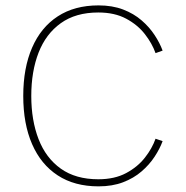

<svg xmlns="http://www.w3.org/2000/svg" viewBox="-20 -675 678 701"><path d="M94.2 -324.7Q94.2 -414.1 120.8 -482.7Q147.5 -551.3 201.9 -590.3Q256.3 -629.4 338.9 -629.4Q398.4 -629.4 440.4 -606.9Q482.4 -584.5 509 -550.3Q535.6 -516.1 547.9 -481L573.7 -490.2Q563.5 -518.1 544.4 -547.1Q525.4 -576.2 496.8 -600.8Q468.3 -625.5 429.2 -640.4Q390.1 -655.3 339.8 -655.3Q252 -655.3 190.7 -615.2Q129.4 -575.2 97.2 -501Q64.9 -426.8 64.9 -324.7Q64.9 -222.7 97.2 -148.7Q129.4 -74.7 190.7 -34.7Q252 5.4 339.8 5.4Q390.1 5.4 429.2 -9.5Q468.3 -24.4 496.8 -49.1Q525.4 -73.7 544.4 -102.8Q563.5 -131.8 573.7 -159.7L547.9 -168.5Q535.6 -133.3 509 -99.4Q482.4 -65.4 440.4 -43Q398.4 -20.5 338.9 -20.5Q256.3 -20.5 201.9 -59.3Q147.5 -98.1 120.8 -167Q94.2 -235.8 94.2 -324.7Z"/></svg>

Font: Estedad-FD-VF Thin
Style: Regular
Weight: 100
Designer: Amin Abedi
Version: Version 5.0